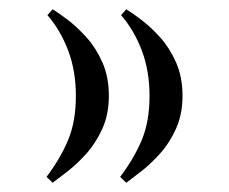

<svg xmlns="http://www.w3.org/2000/svg" viewBox="-20 -395 495 415"><path d="M239.7 -12.7Q269.5 -52.2 286.4 -92.3Q303.2 -132.3 303.2 -188Q303.2 -241.7 286.6 -285.6Q270 -329.6 241.7 -362.3L252.9 -375Q265.6 -367.2 285.6 -352.1Q305.7 -336.9 326.2 -314.2Q346.7 -291.5 360.6 -260Q374.5 -228.5 374.5 -188Q374.5 -147.9 360.4 -116.7Q346.2 -85.4 325.4 -62.5Q304.7 -39.6 284.7 -24.2Q264.6 -8.8 252.9 0ZM80.6 -12.7Q110.4 -52.2 127.2 -92.3Q144 -132.3 144 -188Q144 -241.7 127.4 -285.6Q110.8 -329.6 82.5 -362.3L93.8 -375Q106.4 -367.2 126.5 -352.1Q146.5 -336.9 167 -314.2Q187.5 -291.5 201.4 -260Q215.3 -228.5 215.3 -188Q215.3 -147.9 201.2 -116.7Q187 -85.4 166.3 -62.5Q145.5 -39.6 125.5 -24.2Q105.5 -8.8 93.8 0Z"/></svg>

Font: Harmattan
Style: Regular
Weight: 400
Designer: George W. Nuss III and SIL International
Foundry: SIL International
Version: Version 4.000